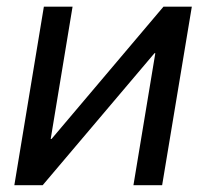

<svg xmlns="http://www.w3.org/2000/svg" viewBox="-20 -542 603 562"><path d="M454.6 0H370.6L434.6 -386.2H432.1L105 0H22L108.4 -522.5H192.4L128.4 -135.3H130.9L458.5 -522.5H541.5Z"/></svg>

Font: Inter 28pt
Style: Italic
Weight: 400
Italic angle: -9.3988°
Designer: Rasmus Andersson
Foundry: rsms
Version: Version 4.001;git-66647c0bb